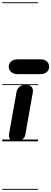

<svg xmlns="http://www.w3.org/2000/svg" viewBox="-25 -1250 455 1698"><path d="M114 0Q77.5 0 64.2 -18.5Q51 -37 54.5 -62.5L122 -440.5Q123.5 -449 131.2 -463.2Q139 -477.5 156.5 -489Q174 -500.5 204 -500.5Q238 -500.5 254.2 -482Q270.5 -463.5 265 -432L198 -52.5Q195.5 -37 174.5 -18.5Q153.5 0 114 0ZM114 0Q77.5 0 64.2 -18.5Q51 -37 54.5 -62.5L122 -440.5Q123.5 -449 131.2 -463.2Q139 -477.5 156.5 -489Q174 -500.5 204 -500.5Q238 -500.5 254.2 -482Q270.5 -463.5 265 -432L198 -52.5Q195.5 -37 174.5 -18.5Q153.5 0 114 0ZM129.5 -594.5Q94.5 -594.5 73.5 -613.5Q52.5 -632.5 52.5 -660Q52.5 -688 73.5 -706.5Q94.5 -725 129.5 -725H334Q369.5 -725 389.8 -706.5Q410 -688 410 -660Q410 -633.5 389.8 -614Q369.5 -594.5 334 -594.5ZM-5 420.5H311.5V428.5H-5ZM-5 -16H311.5V0H-5ZM-5 -505.5H311.5V-497.5H-5ZM-5 -1230H311.5V-1222H-5Z"/></svg>

Font: Edu VIC WA NT Pre Guide
Style: Regular
Weight: 400
Designer: Tina and Corey Anderson, Eben Sorkin, Mirko Velimirovic
Foundry: Google for Education
Version: Version 1.000